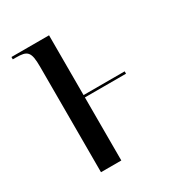

<svg xmlns="http://www.w3.org/2000/svg" viewBox="-135 -624 657 712"><g transform="rotate(-30 193.0 -268.0)"><path d="M92 -452V0H179V-270H355V-280H179V-536H18V-526H31C80 -526 92 -517 92 -452Z"/></g></svg>

Font: Noto Serif Display ExtraCondensed
Style: Regular
Weight: 400
Width: 2
Designer: Monotype Design Team
Foundry: Monotype Imaging Inc.
Version: Version 2.009